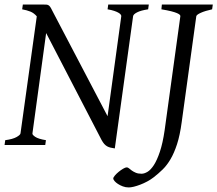

<svg xmlns="http://www.w3.org/2000/svg" viewBox="-20 -635 952 841"><path d="M628.9 -594.2Q596.7 -589.4 580.3 -580.8Q564 -572.3 563 -564L482.9 15.1Q472.7 13.7 464.4 11.7Q456.1 9.8 449.2 5.9Q442.4 2 436.5 -4.6Q430.7 -11.2 424.8 -22L182.1 -490.2L122.1 -50.8Q120.6 -44.9 134.3 -35.6Q147.9 -26.4 181.2 -21L178.2 0H0L2.9 -21Q36.1 -25.4 52.5 -34.7Q68.8 -43.9 69.8 -50.8L141.1 -563.5Q128.4 -578.1 113.3 -584.2Q98.1 -590.3 77.1 -594.2L80.1 -615.2H167Q177.7 -615.2 183.8 -614.7Q189.9 -614.3 194.6 -610.6Q199.2 -606.9 203.4 -599.1Q207.5 -591.3 214.8 -577.1L451.2 -126L511.2 -564Q511.7 -566.9 508.8 -571Q505.9 -575.2 498.8 -579.3Q491.7 -583.5 480 -587.4Q468.3 -591.3 451.2 -594.2L454.1 -615.2H631.8ZM909.2 -594.2Q878.4 -587.4 859.9 -579.1Q841.3 -570.8 839.8 -564L775.9 -100.1Q768.1 -42 755.4 -3.2Q742.7 35.6 726.8 62.5Q710.9 89.4 692.4 107.4Q673.8 125.5 653.8 141.1Q640.6 151.4 625.2 159.7Q609.9 168 594.5 173.8Q579.1 179.7 565.9 182.9Q552.7 186 543.9 186Q530.3 186 518.1 181.4Q505.9 176.8 496.6 170.7Q487.3 164.6 481.7 158Q476.1 151.4 476.1 147Q476.1 142.1 483.2 133.8Q490.2 125.5 499.8 117.7Q509.3 109.9 519.3 104Q529.3 98.1 535.2 98.1Q540 98.1 545.2 102.5Q550.3 106.9 557.4 112.1Q564.5 117.2 574.7 121.6Q585 126 600.1 126Q611.8 126 626 117.7Q640.1 109.4 654.1 87.9Q668 66.4 680.4 29.3Q692.9 -7.8 701.2 -64.9L770 -564Q770.5 -566.9 767.3 -570.3Q764.2 -573.7 755.1 -577.6Q746.1 -581.5 729.7 -585.7Q713.4 -589.8 687 -594.2L689 -615.2H912.1Z"/></svg>

Font: Gentium Plus
Style: Italic
Weight: 400
Italic angle: -8°
Designer: J. Victor Gaultney, Annie Olsen, Iska Routamaa
Foundry: SIL International
Version: Version 1.510